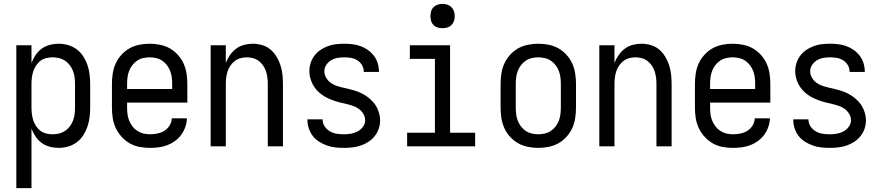

<svg xmlns="http://www.w3.org/2000/svg" viewBox="-20 -753 4540 988"><path d="M64 215V-520H142V-429Q150 -450 163 -469.5Q176 -489 194.5 -502.5Q213 -516 235.5 -522Q258 -528 281 -528Q306 -528 330.5 -521Q355 -514 375 -499Q395 -484 408.5 -463Q422 -442 430 -418.5Q438 -395 441 -370Q444 -345 444 -320V-200Q444 -175 441 -150Q438 -125 430 -101.5Q422 -78 408.5 -57Q395 -36 375 -21Q355 -6 330.5 1Q306 8 281 8Q258 8 235.5 2Q213 -4 194.5 -17.5Q176 -31 163 -50.5Q150 -70 142 -91V215ZM251 -62Q268 -62 284.5 -66Q301 -70 315 -79.5Q329 -89 339.5 -103Q350 -117 356 -133Q362 -149 364 -166Q366 -183 366 -200V-320Q366 -337 364 -354Q362 -371 356 -387Q350 -403 339.5 -417Q329 -431 315 -440.5Q301 -450 284.5 -454Q268 -458 251 -458Q234 -458 217.5 -454Q201 -450 188 -440Q175 -430 165.5 -415.5Q156 -401 151 -385.5Q146 -370 144 -353.5Q142 -337 142 -320V-200Q142 -183 144 -166.5Q146 -150 151 -134.5Q156 -119 165.5 -104.5Q175 -90 188 -80Q201 -70 217.5 -66Q234 -62 251 -62Z M752 8Q725 8 698 3Q671 -2 647.5 -15.5Q624 -29 605.5 -49.5Q587 -70 575.5 -94.5Q564 -119 560 -146Q556 -173 556 -200V-320Q556 -347 560 -374Q564 -401 575 -425.5Q586 -450 604.5 -470.5Q623 -491 646 -504Q669 -517 696 -522.5Q723 -528 750 -528Q777 -528 804 -522.5Q831 -517 854 -504Q877 -491 895.5 -470.5Q914 -450 925 -425.5Q936 -401 940 -374Q944 -347 944 -320V-225H634V-200Q634 -183 636 -166Q638 -149 644.5 -133Q651 -117 661.5 -103Q672 -89 686.5 -79.5Q701 -70 718 -66Q735 -62 752 -62Q771 -62 790.5 -66Q810 -70 826 -80Q842 -90 852.5 -107Q863 -124 864 -144H942Q941 -121 933.5 -99.5Q926 -78 912.5 -59.5Q899 -41 880.5 -27.5Q862 -14 841 -6Q820 2 797 5Q774 8 752 8ZM866 -295V-320Q866 -337 864 -354Q862 -371 856 -387Q850 -403 839.5 -417Q829 -431 815 -440.5Q801 -450 784 -454Q767 -458 750 -458Q733 -458 716 -454Q699 -450 685 -440.5Q671 -431 660.5 -417Q650 -403 644 -387Q638 -371 636 -354Q634 -337 634 -320V-295Z M1064 0V-520H1142V-429Q1150 -450 1163 -469Q1176 -488 1194.5 -502Q1213 -516 1235.5 -522Q1258 -528 1280 -528Q1305 -528 1329 -521Q1353 -514 1371.5 -498.5Q1390 -483 1403 -461.5Q1416 -440 1423.5 -416.5Q1431 -393 1433.5 -368.5Q1436 -344 1436 -320V0H1358V-320Q1358 -337 1356 -353.5Q1354 -370 1349 -385.5Q1344 -401 1334.5 -415Q1325 -429 1312 -439Q1299 -449 1283 -453.5Q1267 -458 1250 -458Q1233 -458 1217 -453.5Q1201 -449 1188 -439Q1175 -429 1165.5 -415Q1156 -401 1151 -385.5Q1146 -370 1144 -353.5Q1142 -337 1142 -320V0Z M1749 8Q1727 8 1705 5.5Q1683 3 1662 -4.5Q1641 -12 1622 -24Q1603 -36 1589.5 -53.5Q1576 -71 1569 -92.5Q1562 -114 1562 -136V-139H1640V-138Q1640 -119 1650.5 -103Q1661 -87 1677 -77.5Q1693 -68 1711.5 -65Q1730 -62 1749 -62Q1767 -62 1785.5 -65Q1804 -68 1820 -76.5Q1836 -85 1847.5 -100.5Q1859 -116 1859 -134Q1859 -152 1849.5 -167.5Q1840 -183 1826 -193Q1812 -203 1795.5 -208.5Q1779 -214 1762 -218Q1745 -222 1728.5 -226Q1712 -230 1695.5 -236Q1679 -242 1663.5 -249.5Q1648 -257 1634 -267.5Q1620 -278 1608.5 -291Q1597 -304 1589 -319.5Q1581 -335 1576.5 -352Q1572 -369 1572 -386Q1572 -408 1578.5 -428.5Q1585 -449 1598 -466.5Q1611 -484 1629 -496Q1647 -508 1667 -515.5Q1687 -523 1708.5 -525.5Q1730 -528 1751 -528Q1773 -528 1794 -525.5Q1815 -523 1835.5 -515.5Q1856 -508 1873.5 -495.5Q1891 -483 1904 -466Q1917 -449 1923.5 -428Q1930 -407 1930 -386V-383H1852V-384Q1852 -402 1843 -417.5Q1834 -433 1819 -442.5Q1804 -452 1786.5 -455Q1769 -458 1751 -458Q1734 -458 1716.5 -455Q1699 -452 1684 -443Q1669 -434 1659 -419Q1649 -404 1649 -386Q1649 -369 1658 -353.5Q1667 -338 1681 -327.5Q1695 -317 1711.5 -311.5Q1728 -306 1745 -302Q1762 -298 1779 -294Q1796 -290 1812.5 -284.5Q1829 -279 1844.5 -271Q1860 -263 1873.5 -252.5Q1887 -242 1899 -229Q1911 -216 1919 -200.5Q1927 -185 1931.5 -168Q1936 -151 1936 -134Q1936 -112 1929 -91Q1922 -70 1908 -52.5Q1894 -35 1875.5 -23Q1857 -11 1836 -4Q1815 3 1793 5.5Q1771 8 1749 8Z M2075 0V-70H2218V-450H2089V-520H2296V-70H2425V0ZM2257 -608Q2244 -608 2232 -611.5Q2220 -615 2211 -624Q2202 -633 2198.5 -645Q2195 -657 2195 -670Q2195 -683 2198.5 -695Q2202 -707 2211 -716Q2220 -725 2232 -729Q2244 -733 2257 -733Q2270 -733 2282 -729Q2294 -725 2303 -716Q2312 -707 2316 -695Q2320 -683 2320 -670Q2320 -657 2316 -645Q2312 -633 2303 -624Q2294 -615 2282 -611.5Q2270 -608 2257 -608Z M2750 8Q2723 8 2696 2.5Q2669 -3 2646 -16Q2623 -29 2604.5 -49.5Q2586 -70 2575 -94.5Q2564 -119 2560 -146Q2556 -173 2556 -200V-320Q2556 -347 2560 -374Q2564 -401 2575 -425.5Q2586 -450 2604.5 -470.5Q2623 -491 2646 -504Q2669 -517 2696 -522.5Q2723 -528 2750 -528Q2777 -528 2804 -522.5Q2831 -517 2854 -504Q2877 -491 2895.5 -470.5Q2914 -450 2925 -425.5Q2936 -401 2940 -374Q2944 -347 2944 -320V-200Q2944 -173 2940 -146Q2936 -119 2925 -94.5Q2914 -70 2895.5 -49.5Q2877 -29 2854 -16Q2831 -3 2804 2.5Q2777 8 2750 8ZM2750 -62Q2767 -62 2784 -66Q2801 -70 2815 -79.5Q2829 -89 2839.5 -103Q2850 -117 2856 -133Q2862 -149 2864 -166Q2866 -183 2866 -200V-320Q2866 -337 2864 -354Q2862 -371 2856 -387Q2850 -403 2839.5 -417Q2829 -431 2815 -440.5Q2801 -450 2784 -454Q2767 -458 2750 -458Q2733 -458 2716 -454Q2699 -450 2685 -440.5Q2671 -431 2660.5 -417Q2650 -403 2644 -387Q2638 -371 2636 -354Q2634 -337 2634 -320V-200Q2634 -183 2636 -166Q2638 -149 2644 -133Q2650 -117 2660.5 -103Q2671 -89 2685 -79.5Q2699 -70 2716 -66Q2733 -62 2750 -62Z M3064 0V-520H3142V-429Q3150 -450 3163 -469Q3176 -488 3194.5 -502Q3213 -516 3235.5 -522Q3258 -528 3280 -528Q3305 -528 3329 -521Q3353 -514 3371.5 -498.5Q3390 -483 3403 -461.5Q3416 -440 3423.5 -416.5Q3431 -393 3433.5 -368.5Q3436 -344 3436 -320V0H3358V-320Q3358 -337 3356 -353.5Q3354 -370 3349 -385.5Q3344 -401 3334.5 -415Q3325 -429 3312 -439Q3299 -449 3283 -453.5Q3267 -458 3250 -458Q3233 -458 3217 -453.5Q3201 -449 3188 -439Q3175 -429 3165.5 -415Q3156 -401 3151 -385.5Q3146 -370 3144 -353.5Q3142 -337 3142 -320V0Z M3752 8Q3725 8 3698 3Q3671 -2 3647.5 -15.5Q3624 -29 3605.5 -49.5Q3587 -70 3575.5 -94.5Q3564 -119 3560 -146Q3556 -173 3556 -200V-320Q3556 -347 3560 -374Q3564 -401 3575 -425.5Q3586 -450 3604.5 -470.5Q3623 -491 3646 -504Q3669 -517 3696 -522.5Q3723 -528 3750 -528Q3777 -528 3804 -522.5Q3831 -517 3854 -504Q3877 -491 3895.5 -470.5Q3914 -450 3925 -425.5Q3936 -401 3940 -374Q3944 -347 3944 -320V-225H3634V-200Q3634 -183 3636 -166Q3638 -149 3644.5 -133Q3651 -117 3661.5 -103Q3672 -89 3686.5 -79.5Q3701 -70 3718 -66Q3735 -62 3752 -62Q3771 -62 3790.5 -66Q3810 -70 3826 -80Q3842 -90 3852.5 -107Q3863 -124 3864 -144H3942Q3941 -121 3933.5 -99.5Q3926 -78 3912.5 -59.5Q3899 -41 3880.5 -27.5Q3862 -14 3841 -6Q3820 2 3797 5Q3774 8 3752 8ZM3866 -295V-320Q3866 -337 3864 -354Q3862 -371 3856 -387Q3850 -403 3839.5 -417Q3829 -431 3815 -440.5Q3801 -450 3784 -454Q3767 -458 3750 -458Q3733 -458 3716 -454Q3699 -450 3685 -440.5Q3671 -431 3660.5 -417Q3650 -403 3644 -387Q3638 -371 3636 -354Q3634 -337 3634 -320V-295Z M4249 8Q4227 8 4205 5.5Q4183 3 4162 -4.5Q4141 -12 4122 -24Q4103 -36 4089.5 -53.5Q4076 -71 4069 -92.5Q4062 -114 4062 -136V-139H4140V-138Q4140 -119 4150.5 -103Q4161 -87 4177 -77.5Q4193 -68 4211.5 -65Q4230 -62 4249 -62Q4267 -62 4285.5 -65Q4304 -68 4320 -76.5Q4336 -85 4347.5 -100.5Q4359 -116 4359 -134Q4359 -152 4349.5 -167.5Q4340 -183 4326 -193Q4312 -203 4295.5 -208.5Q4279 -214 4262 -218Q4245 -222 4228.5 -226Q4212 -230 4195.5 -236Q4179 -242 4163.5 -249.5Q4148 -257 4134 -267.5Q4120 -278 4108.5 -291Q4097 -304 4089 -319.5Q4081 -335 4076.5 -352Q4072 -369 4072 -386Q4072 -408 4078.5 -428.5Q4085 -449 4098 -466.5Q4111 -484 4129 -496Q4147 -508 4167 -515.5Q4187 -523 4208.5 -525.5Q4230 -528 4251 -528Q4273 -528 4294 -525.5Q4315 -523 4335.5 -515.5Q4356 -508 4373.5 -495.5Q4391 -483 4404 -466Q4417 -449 4423.5 -428Q4430 -407 4430 -386V-383H4352V-384Q4352 -402 4343 -417.5Q4334 -433 4319 -442.5Q4304 -452 4286.5 -455Q4269 -458 4251 -458Q4234 -458 4216.5 -455Q4199 -452 4184 -443Q4169 -434 4159 -419Q4149 -404 4149 -386Q4149 -369 4158 -353.5Q4167 -338 4181 -327.5Q4195 -317 4211.5 -311.5Q4228 -306 4245 -302Q4262 -298 4279 -294Q4296 -290 4312.5 -284.5Q4329 -279 4344.5 -271Q4360 -263 4373.5 -252.5Q4387 -242 4399 -229Q4411 -216 4419 -200.5Q4427 -185 4431.5 -168Q4436 -151 4436 -134Q4436 -112 4429 -91Q4422 -70 4408 -52.5Q4394 -35 4375.5 -23Q4357 -11 4336 -4Q4315 3 4293 5.5Q4271 8 4249 8Z"/></svg>

Font: Iosevka Algr
Style: Regular
Weight: 400
Monospace: yes
Designer: Belleve Invis
Foundry: Belleve Invis
Version: Version 26.0.2; ttfautohint (v1.8.3)